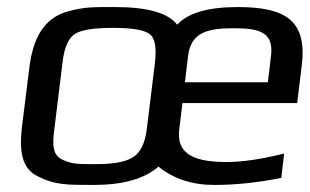

<svg xmlns="http://www.w3.org/2000/svg" viewBox="-20 -514 877 544"><path d="M396 -149C391 -108 378 -81 356 -68C335 -55 301 -49 253 -49C205 -49 185 -48 156 -62C131 -74 128 -100 133 -140L157 -336C162 -381 175 -408 194 -419C213 -430 249 -435 300 -435C351 -435 385 -430 402 -419C419 -408 424 -381 419 -336ZM653 -494C569 -494 512 -477 482 -444C457 -477 398 -494 307 -494C244 -494 220 -495 170 -481C104 -462 73 -405 63 -321L42 -153C34 -82 43 -35 88 -14C135 10 169 10 245 10C328 10 389 -7 429 -42C472 -7 525 10 587 10C649 10 712 3 777 -10L785 -79C721 -63 667 -55 623 -55C539 -55 478 -72 488 -149L497 -222H822L835 -329C851 -458 786 -494 653 -494ZM643 -434C714 -434 756 -423 748 -357L739 -281H504L513 -357C522 -424 571 -434 643 -434Z"/></svg>

Font: Gamestation Display
Style: Italic
Weight: 400
Designer: Jonas Hecksher
Foundry: Jonas Hecksher, Playtypeª, e-types AS
Version: Version 1.003